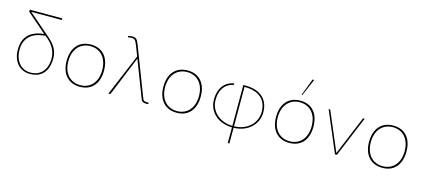

<svg xmlns="http://www.w3.org/2000/svg" viewBox="-68 -1437 5075 2283"><g transform="rotate(15 2469.0 -295.0)"><path d="M362 -465C452 -396 495 -317 495 -229C495 -86 416 -2 299 -2H289C189 -2 100 -84 100 -232C100 -376 194 -453 325 -467L355 -471ZM335 -487C164 -470 80 -381 80 -228C80 -77 169 16 292 16C435 16 515 -75 515 -236C515 -322 477 -391 400 -458L118 -702H495V-722H95V-696Z M675 -250C675 -90 761 10 906 10C1050 10 1135 -89 1135 -250C1135 -411 1050 -510 906 -510C761 -510 675 -410 675 -250ZM696 -250C696 -398 781 -490 905 -490C1032 -490 1113 -396 1113 -250C1113 -102 1030 -10 905 -10C780 -10 696 -102 696 -250Z M1256 0H1280L1481 -491L1656 -37C1666 -11 1685 0 1719 0C1732 0 1738 -1 1746 -2V-19C1692 -19 1683 -23 1672 -51L1442 -649C1416 -718 1399 -730 1356 -730C1341 -730 1330 -729 1306 -724V-706C1315 -708 1337 -712 1351 -712C1387 -712 1400 -702 1426 -634L1472 -515Z M1866 -250C1866 -90 1952 10 2097 10C2241 10 2326 -89 2326 -250C2326 -411 2241 -510 2097 -510C1952 -510 1866 -410 1866 -250ZM1887 -250C1887 -398 1972 -490 2096 -490C2223 -490 2304 -396 2304 -250C2304 -102 2221 -10 2096 -10C1971 -10 1887 -102 1887 -250Z M2799 -496C2977 -496 3073 -412 3073 -260C3073 -114 2950 -13 2799 -11ZM2779 -11C2627 -13 2506 -112 2506 -260C2506 -378 2562 -465 2670 -486V-504C2557 -488 2486 -395 2486 -260C2486 -104 2606 5 2779 7V200H2799V7C2968 5 3093 -108 3093 -260C3093 -420 2989 -514 2810 -514H2779Z M3253 -250C3253 -90 3339 10 3484 10C3628 10 3713 -89 3713 -250C3713 -411 3628 -510 3484 -510C3339 -510 3253 -410 3253 -250ZM3274 -250C3274 -398 3359 -490 3483 -490C3610 -490 3691 -396 3691 -250C3691 -102 3608 -10 3483 -10C3358 -10 3274 -102 3274 -250ZM3578 -790H3558L3478 -580H3488Z M4257 -500 4057 -19 3853 -500H3833L4045 0H4069L4277 -500Z M4398 -250C4398 -90 4484 10 4629 10C4773 10 4858 -89 4858 -250C4858 -411 4773 -510 4629 -510C4484 -510 4398 -410 4398 -250ZM4419 -250C4419 -398 4504 -490 4628 -490C4755 -490 4836 -396 4836 -250C4836 -102 4753 -10 4628 -10C4503 -10 4419 -102 4419 -250Z"/></g></svg>

Font: Perun Thin
Style: Regular
Weight: 100
Foundry: Copyright (c) Stefan Peev, Context Ltd, 2016
Version: Version 1.089